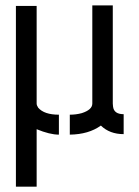

<svg xmlns="http://www.w3.org/2000/svg" viewBox="-20 -704 525 724"><path d="M40 0H118.2V-216.8Q168 -196.3 202.1 -196.3V-271.5Q146.5 -271.5 124 -297.9Q118.2 -306.6 118.2 -313.5V-681.6H40ZM243.2 -196.3Q314.5 -197.3 360.4 -230.5Q393.6 -198.2 446.3 -198.2V-273.4Q409.2 -273.4 406.2 -302.7Q405.3 -307.6 405.3 -313.5V-683.6H328.1V-313.5Q328.1 -290 288.1 -277.3Q266.6 -271.5 243.2 -271.5Z"/></svg>

Font: Post No Bills Colombo
Style: SemiBold
Weight: 700
Designer: Kosala Senevirathne, Siva Puranthara, Lasantha Premarathna, Tharique Azeez
Foundry: Mooniak
Version: Version 1.220 ; ttfautohint (v1.5)